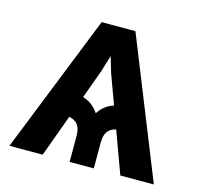

<svg xmlns="http://www.w3.org/2000/svg" viewBox="-82 -611 732 700"><g transform="rotate(15 283.5 -261.0)"><path d="M429.2 0 300.8 -350.1 249.5 -522.5H346.2L555.7 0ZM237.8 0V-97.7Q237.8 -129.4 222.9 -144.3Q208 -159.2 178.2 -160.2V-248.5Q209 -248.5 237.1 -236.3Q265.1 -224.1 283.7 -196.3Q302.2 -224.1 330.1 -236.3Q357.9 -248.5 389.2 -248.5V-160.2Q358.9 -159.2 344 -144.3Q329.1 -129.4 329.1 -97.7V0ZM10.7 0 218.8 -522.5H316.4L263.7 -349.6L136.2 0Z"/></g></svg>

Font: Inter 28pt SemiBold
Style: Regular
Weight: 600
Designer: Rasmus Andersson
Foundry: rsms
Version: Version 4.001;git-66647c0bb